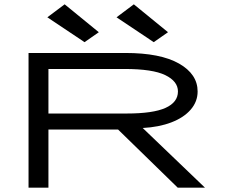

<svg xmlns="http://www.w3.org/2000/svg" viewBox="-20 -868 1040 888"><path d="M112 0V-623H560Q722 -623 808 -574Q894 -525 894 -445Q894 -398 862 -361Q830 -324 772.5 -302Q715 -280 640 -276L928 0H802L526 -269H204V0ZM204 -343H566Q688 -343 745.5 -369Q803 -395 803 -445Q803 -492 744.5 -520.5Q686 -549 556 -549H204ZM371 -673 199 -788 279 -848 437 -719ZM691 -673 519 -788 599 -848 757 -719Z"/></svg>

Font: Inconsolata UltraExpanded Thin
Style: Regular
Weight: 100
Width: 9
Monospace: yes
Designer: Raph Levien, Cyreal, Brenton Simpson
Foundry: Raph Levien, Cyreal, Google
Version: Version 3.100; ttfautohint (v1.8.4.7-5d5b)